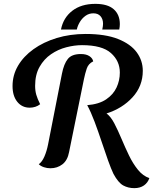

<svg xmlns="http://www.w3.org/2000/svg" viewBox="-20 -858 794 995"><path d="M676 117Q644 117 618.5 103Q593 89 568 43Q556 18 540 -26.5Q524 -71 506.5 -124Q489 -177 470 -227.5Q451 -278 432 -313Q493 -318 530 -343Q567 -368 584 -404.5Q601 -441 601 -482Q601 -542 555 -583Q509 -624 405 -624Q366 -624 323.5 -613Q281 -602 244.5 -577Q208 -552 185 -511.5Q162 -471 162 -413Q162 -388 168 -367Q174 -346 188 -318Q177 -309 163 -304.5Q149 -300 134 -300Q94 -300 69.5 -330.5Q45 -361 45 -412Q45 -469 73.5 -517.5Q102 -566 153.5 -603Q205 -640 274 -661Q343 -682 424 -682Q526 -682 591.5 -656Q657 -630 688.5 -587Q720 -544 720 -491Q720 -412 667 -354Q614 -296 532 -270Q554 -254 572.5 -218.5Q591 -183 609.5 -139Q628 -95 648.5 -52.5Q669 -10 695 22Q721 54 754 65Q746 89 726 103Q706 117 676 117ZM241 14Q224 14 207.5 8.5Q191 3 181 -7Q198 -19 210 -46.5Q222 -74 229 -109L301 -476Q311 -527 331.5 -552.5Q352 -578 399 -578Q427 -578 443.5 -567Q460 -556 463 -540Q438 -528 429.5 -502.5Q421 -477 415 -448L338 -70Q330 -27 303.5 -6.5Q277 14 241 14ZM296 -705Q308 -766 354.5 -802Q401 -838 474 -838Q538 -838 569.5 -810Q601 -782 601 -733Q601 -720 598 -705H510Q512 -716 513 -722Q514 -728 514 -735Q514 -759 501 -774Q488 -789 464 -789Q441 -789 423 -776Q405 -763 393.5 -743.5Q382 -724 378 -705Z"/></svg>

Font: Sansita Swashed
Style: Regular
Weight: 400
Designer: Pablo Cosgaya
Foundry: Omnibus-Type
Version: Version 1.003; ttfautohint (v1.8.3)